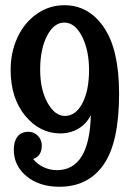

<svg xmlns="http://www.w3.org/2000/svg" viewBox="-20 -710 505 740"><path d="M228 -689.9Q322.3 -689.9 380.6 -604.2Q439 -518.6 439 -349.1Q439 -161.6 379.6 -75.9Q320.3 9.8 209 9.8Q131.3 9.8 82.3 -30.8Q33.2 -71.3 33.2 -132.8Q33.2 -165.5 47.6 -183.8Q62 -202.1 89.8 -202.1Q111.3 -202.1 126.2 -186.5Q141.1 -170.9 141.1 -149.9Q141.1 -108.4 107.9 -97.2Q123.5 -77.1 147.9 -65.7Q172.4 -54.2 199.2 -54.2Q324.7 -54.2 330.1 -266.1Q313 -232.4 282 -214.1Q251 -195.8 212.9 -195.8Q133.3 -195.8 77.1 -263.9Q21 -332 21 -440.9Q21 -508.8 47.4 -565.7Q73.7 -622.6 121.6 -656.2Q169.4 -689.9 228 -689.9ZM230 -263.2Q272 -263.2 297.6 -312.3Q323.2 -361.3 323.2 -439.9Q323.2 -516.1 296.1 -569.6Q269 -623 228 -623Q187.5 -623 161.1 -571.5Q134.8 -520 134.8 -441.9Q134.8 -364.7 163.1 -314Q191.4 -263.2 230 -263.2Z"/></svg>

Font: Margherita Bold
Style: Regular
Weight: 700
Designer: James Puckett
Foundry: Dunwich Type Founders
Version: Version 1.008;hotconv 1.0.109;makeotfexe 2.5.65596